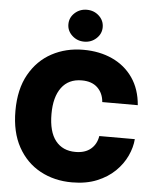

<svg xmlns="http://www.w3.org/2000/svg" viewBox="-63 -1015 870 1078"><g transform="rotate(5 372.5 -476.5)"><path d="M382.8 9.8Q283.2 9.8 203.9 -33.2Q124.5 -76.2 78.4 -159.4Q32.2 -242.7 32.2 -363.3Q32.2 -484.9 79.1 -568.4Q126 -651.9 205.6 -694.6Q285.2 -737.3 382.8 -737.3Q474.6 -737.3 546.6 -704.1Q618.7 -670.9 662.6 -607.7Q706.5 -544.4 713.9 -454.1H513.7Q509.8 -503.9 477.8 -534.7Q445.8 -565.4 388.7 -565.4Q314.5 -565.4 274.9 -512Q235.4 -458.5 235.4 -363.3Q235.4 -263.2 275.4 -212.6Q315.4 -162.1 387.7 -162.1Q441.9 -162.1 474.1 -189.2Q506.3 -216.3 513.7 -262.7H713.9Q710.4 -216.3 688.2 -168.2Q666 -120.1 624.8 -79.8Q583.5 -39.6 523.2 -14.9Q462.9 9.8 382.8 9.8ZM382.8 -783.2Q342.8 -783.2 314.5 -809.6Q286.1 -835.9 286.1 -873Q286.1 -910.6 314.5 -936.8Q342.8 -962.9 382.8 -962.9Q422.9 -962.9 451.2 -936.8Q479.5 -910.6 479.5 -873Q479.5 -835.9 451.2 -809.6Q422.9 -783.2 382.8 -783.2Z"/></g></svg>

Font: Inter Tight Black
Style: Regular
Weight: 900
Designer: Rasmus Andersson
Foundry: rsms
Version: Version 3.004; ttfautohint (v1.8.4.7-5d5b)